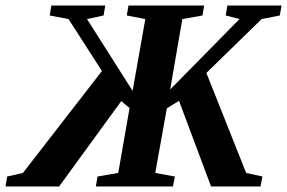

<svg xmlns="http://www.w3.org/2000/svg" viewBox="-77 -675 1039 695"><path d="M873 -36 866 0H687L571 -310L527 -283L485 -49L556 -36L549 0H270L276 -36L351 -49L392 -284L362 -309L137 0H-57L-51 -36L6 -49L292 -418L171 -606L103 -619L109 -655H304L298 -619L238 -606L403 -346L449 -606L382 -619L388 -655H662L656 -619L583 -606L539 -351L790 -606L740 -619L746 -655H942L936 -619L870 -606L670 -411L814 -49Z"/></svg>

Font: Libra Serif Modern
Style: Bold Italic
Weight: 700
Italic angle: -12°
Designer: Stefan Peev, Context Ltd
Foundry: Stefan Peev, Context Ltd
Version: Version 1.000